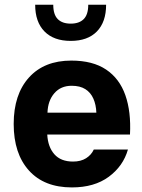

<svg xmlns="http://www.w3.org/2000/svg" viewBox="-20 -797 610 822"><path d="M182.3 -221.1H536.5Q541.6 -318.8 516.6 -389.7Q491.6 -460.7 434.4 -499.1Q377.3 -537.6 285.2 -537.6Q169.4 -537.6 104 -465.2Q38.6 -392.8 38.6 -266.2Q38.6 -139.3 103.9 -67Q169.1 5.4 287.7 5.4Q383.8 5.4 445.6 -40.1Q507.3 -85.6 527.7 -156.7H381.5Q371.1 -133.9 348.6 -119.6Q326 -105.3 292.7 -105.3Q240.3 -105.3 212.7 -136.7Q185.1 -168.1 182.3 -221.1ZM183.3 -314.6Q184.9 -365.8 212.6 -397.8Q240.2 -429.8 286.9 -429.8Q322.8 -429.8 345.6 -415.2Q368.4 -400.6 379.8 -374.6Q391.3 -348.6 392.5 -314.6ZM434.3 -776.6H357.8Q357.8 -734.7 338.4 -715.2Q319 -695.8 282.8 -695.8Q246.6 -695.8 227.3 -715.2Q208 -734.7 208 -776.6H130.6Q130.6 -703 170.4 -662.4Q210.1 -621.9 282.8 -621.9Q355.5 -621.9 394.9 -662.4Q434.3 -703 434.3 -776.6Z"/></svg>

Font: Estedad VF
Style: Regular
Weight: 100
Designer: Amin Abedi
Version: Version 7.3